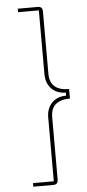

<svg xmlns="http://www.w3.org/2000/svg" viewBox="-60 -794 435 965"><g transform="rotate(-5 157.5 -311.0)"><path d="M67.9 138.2V120.1H172.9V-201.2Q172.9 -247.6 200 -275.4Q227.1 -303.2 272 -303.2V-318.8Q227.1 -318.8 200 -346.7Q172.9 -374.5 172.9 -420.9V-742.2H67.9V-759.8H168Q181.2 -759.8 187 -753.9Q192.9 -748 192.9 -733.9V-420.9Q192.9 -335 290 -335V-287.1Q192.9 -287.1 192.9 -201.2V111.8Q192.9 126 187 132.1Q181.2 138.2 168 138.2Z"/></g></svg>

Font: Anuphan Thin
Style: Regular
Weight: 250
Designer: Mike Abbink, Paul van der Laan, Pieter van Rosmalen, Mint Tantisuwanna
Foundry: Bold Monday; Cadson Demak
Version: Version 3.002;hotconv 1.0.109;makeotfexe 2.5.65596